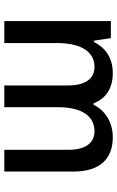

<svg xmlns="http://www.w3.org/2000/svg" viewBox="154 -698 544 892"><g transform="rotate(90 426.0 -252.0)"><path d="M618 -504C546 -504 492 -467 467 -415H460C439 -470 392 -504 320 -504C242 -504 198 -463 175 -416H169L157 -495H78V0H180V-245C180 -358 221 -419 291 -419C342 -419 377 -382 377 -295V0H478V-248C478 -362 520 -419 590 -419C641 -419 676 -381 676 -298V0H777V-322C777 -444 718 -504 618 -504Z"/></g></svg>

Font: Noto Sans Armenian SemiCondensed Medium
Style: Regular
Weight: 500
Width: 4
Designer: Monotype Design Team
Foundry: Monotype Imaging Inc.
Version: Version 2.008